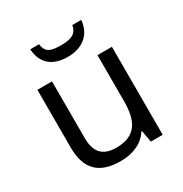

<svg xmlns="http://www.w3.org/2000/svg" viewBox="-173 -872 965 1013"><g transform="rotate(-30 309.0 -365.0)"><path d="M464 -740H409C402 -688 360 -677 308 -677C247 -677 213 -685 207 -740H153C158 -658 207 -606 306 -606C402 -606 457 -660 464 -740ZM533 -536H445V-257C445 -132 406 -63 287 -63C206 -63 168 -105 168 -191V-536H79V-185C79 -49 145 10 274 10C343 10 409 -15 444 -71H448L461 0H533Z"/></g></svg>

Font: Noto Sans Gujarati UI
Style: Regular
Weight: 400
Designer: Jelle Bosma - Monotype Design Team, Universal Thirst
Foundry: Monotype Imaging Inc.
Version: Version 2.106